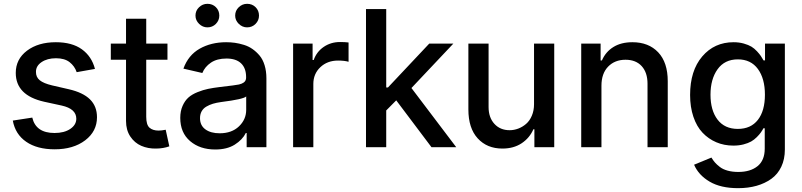

<svg xmlns="http://www.w3.org/2000/svg" viewBox="-20 -775 4224 1011"><path d="M480 -412.1 383.8 -395Q373 -426.8 346.7 -447.5Q320.3 -468.3 274.9 -468.3Q229 -468.3 199 -448Q168.9 -427.7 169.4 -396.5Q168.9 -369.1 189.2 -352.5Q209.5 -335.9 254.9 -325.2L341.8 -305.2Q417 -288.1 453.9 -251.7Q490.7 -215.3 490.7 -157.7Q490.7 -83.5 428.5 -36.1Q366.2 11.2 267.6 11.2Q175.8 11.2 118.2 -28.3Q60.5 -67.9 47.4 -140.1L149.9 -155.8Q168.9 -74.7 267.1 -74.7Q318.4 -74.7 350.1 -96.2Q381.8 -117.7 381.8 -149.9Q381.8 -202.1 304.7 -219.2L212.4 -239.3Q63 -272.9 63 -391.1Q63 -463.4 122.1 -508.1Q181.2 -552.7 273.9 -552.7Q359.4 -552.7 411.1 -515.4Q462.9 -478 480 -412.1Z M861.8 -545.4V-460.4H750V-160.2Q750 -117.7 767.3 -102.5Q784.7 -87.4 814.9 -87.4Q830.6 -87.4 852.5 -91.8L871.6 -4.4Q840.3 6.8 802.7 7.3Q759.8 8.3 724.1 -7.1Q688.5 -22.5 666 -56.4Q643.6 -90.3 643.6 -138.2V-460.4H563.5V-545.4H643.6V-676.3H750V-545.4Z M1113.3 12.2Q1032.7 12.2 981 -32Q929.2 -76.2 929.2 -154.3Q929.2 -189.9 941.4 -217.5Q953.6 -245.1 972.4 -261.7Q991.2 -278.3 1020.5 -290Q1049.8 -301.8 1076.2 -307.1Q1102.5 -312.5 1138.2 -316.9Q1224.1 -326.7 1238.3 -330.1Q1269.5 -337.4 1274.4 -356Q1275.9 -360.4 1275.9 -366.7V-369.1Q1275.9 -416 1249.5 -441.4Q1223.1 -466.8 1172.4 -466.8Q1122.6 -466.8 1090.6 -445.1Q1058.6 -423.3 1045.4 -390.6L945.8 -413.6Q971.2 -484.4 1031.5 -518.6Q1091.8 -552.7 1170.9 -552.7Q1194.3 -552.7 1216.8 -549.6Q1239.3 -546.4 1264.2 -538.8Q1289.1 -531.2 1309.6 -516.8Q1330.1 -502.4 1346.9 -482.4Q1363.8 -462.4 1373.3 -431.4Q1382.8 -400.4 1382.8 -362.3V0H1278.8V-74.7H1274.4Q1256.8 -39.1 1216.1 -13.4Q1175.3 12.2 1113.3 12.2ZM1136.7 -73.2Q1200.2 -73.2 1238.3 -109.6Q1276.4 -146 1276.4 -196.8V-267.1Q1261.7 -252.4 1145 -237.8Q1120.1 -234.4 1101.3 -228.8Q1082.5 -223.1 1066.4 -213.6Q1050.3 -204.1 1041.7 -188.7Q1033.2 -173.3 1033.2 -152.8Q1033.2 -114.3 1061.5 -93.8Q1089.8 -73.2 1136.7 -73.2ZM1072.3 -630.9Q1047.4 -630.9 1028.3 -649.4Q1009.3 -668 1009.3 -692.9Q1009.3 -718.8 1028.1 -736.8Q1046.9 -754.9 1072.3 -754.9Q1099.1 -754.9 1116.9 -737.1Q1134.8 -719.2 1134.8 -692.9Q1134.8 -667.5 1116.7 -649.2Q1098.6 -630.9 1072.3 -630.9ZM1281.2 -630.9Q1256.3 -630.9 1237.3 -649.4Q1218.3 -668 1218.3 -692.9Q1218.3 -718.8 1237.1 -736.8Q1255.9 -754.9 1281.2 -754.9Q1308.1 -754.9 1325.9 -737.1Q1343.8 -719.2 1343.8 -692.9Q1343.8 -667.5 1325.7 -649.2Q1307.6 -630.9 1281.2 -630.9Z M1523.4 0V-545.4H1626V-459H1631.8Q1647 -502.4 1684.6 -528.1Q1722.2 -553.7 1770.5 -553.7Q1797.4 -553.7 1815.4 -551.3V-449.7Q1793.9 -456.1 1760.3 -456.1Q1703.6 -456.1 1666.7 -421.1Q1629.9 -386.2 1629.9 -333V0Z M1907.2 0V-727.1H2013.7V-314.5H2022.9L2240.2 -545.4H2367.2L2146.5 -311.5L2382.3 0H2252L2066.4 -246.6L2013.7 -193.4V0Z M2792 -226.1V-545.4H2898.4V0H2793.9V-94.2H2788.6Q2768.6 -48.3 2726.6 -20.5Q2684.6 7.3 2625.5 7.3Q2544.4 7.3 2495.4 -46.4Q2446.3 -100.1 2446.3 -198.7V-545.4H2552.7V-211.4Q2552.7 -156.2 2583.3 -122.8Q2613.8 -89.4 2663.6 -89.4Q2686.5 -89.4 2709 -97.9Q2731.4 -106.4 2750.2 -122.6Q2769 -138.7 2780.5 -165.8Q2792 -192.9 2792 -226.1Z M3147 -323.7V0H3040.5V-545.4H3142.6V-456.5H3149.4Q3168.9 -502 3209.7 -527.3Q3250.5 -552.7 3310.1 -552.7Q3395.5 -552.7 3445.8 -499.5Q3496.1 -446.3 3496.1 -347.2V0H3389.6V-334Q3389.6 -393.1 3358.9 -426.8Q3328.1 -460.4 3273.9 -460.4Q3217.3 -460.4 3182.1 -424.1Q3147 -387.7 3147 -323.7Z M3866.7 215.8Q3774.9 215.8 3716.6 181.4Q3658.2 147 3634.8 92.3L3726.1 54.7Q3734.9 69.3 3744.4 80.3Q3753.9 91.3 3770.3 104Q3786.6 116.7 3811.5 123.5Q3836.4 130.4 3867.7 130.4Q3931.2 130.4 3969 99.9Q4006.8 69.3 4006.8 7.8V-99.6H4000Q3993.2 -86.9 3985.8 -76.7Q3978.5 -66.4 3964.8 -52.7Q3951.2 -39.1 3935.3 -30Q3919.4 -21 3895 -14.6Q3870.6 -8.3 3841.8 -8.3Q3793 -8.3 3751.7 -25.9Q3710.4 -43.5 3679.4 -76.2Q3648.4 -108.9 3631.1 -160.2Q3613.8 -211.4 3613.8 -274.9Q3613.8 -402.8 3677.7 -477.8Q3741.7 -552.7 3842.8 -552.7Q3871.6 -552.7 3896.5 -545.7Q3921.4 -538.6 3936.8 -529.3Q3952.1 -520 3966.1 -504.9Q3980 -489.7 3986.3 -480.2Q3992.7 -470.7 4000.5 -457H4008.3V-545.4H4112.8V12.2Q4112.8 63.5 4094 103Q4075.2 142.6 4041.5 166.7Q4007.8 190.9 3963.6 203.4Q3919.4 215.8 3866.7 215.8ZM3865.2 -96.2Q3933.6 -96.2 3970.7 -143.8Q4007.8 -191.4 4007.8 -276.4Q4007.8 -361.3 3970.7 -411.9Q3933.6 -462.4 3865.2 -462.4Q3795.9 -462.4 3758.5 -410.4Q3721.2 -358.4 3721.2 -276.4Q3721.2 -193.8 3758.5 -145Q3795.9 -96.2 3865.2 -96.2Z"/></svg>

Font: Karasuma Gothic
Style: Regular
Weight: 500
Designer: Rasmus Andersson / Ryoko Nishizuka
Foundry: Genbu
Version: Version 1.00